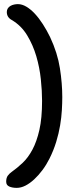

<svg xmlns="http://www.w3.org/2000/svg" viewBox="-20 -828 372 931"><path d="M223 -648Q259 -571 270.5 -497Q282 -423 282 -357Q282 -329 280 -294Q278 -259 271.5 -220Q265 -181 252.5 -140Q240 -99 220 -59Q205 -29 186 -3.5Q167 22 146 41.5Q125 61 103.5 72Q82 83 61 83Q40 83 25 76.5Q10 70 10 53Q10 34 18 23.5Q26 13 36 6Q63 -13 89.5 -38Q116 -63 137 -102Q158 -141 171 -198Q184 -255 184 -339Q184 -387 178 -444Q172 -501 156 -555.5Q140 -610 111.5 -657Q83 -704 37 -731Q13 -744 13 -770Q13 -780 18 -787.5Q23 -795 31 -799.5Q39 -804 48.5 -806Q58 -808 67 -808Q87 -808 108 -795.5Q129 -783 149 -761.5Q169 -740 188 -710.5Q207 -681 223 -648Z"/></svg>

Font: Sniglet
Style: Regular
Weight: 400
Designer: Haley Fiege
Foundry: Haley Fiege, Pablo Impallari, Brenda Gallo
Version: Version 2.000; ttfautohint (v0.95) -l 8 -r 50 -G 200 -x 14 -